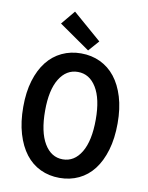

<svg xmlns="http://www.w3.org/2000/svg" viewBox="-96 -949 792 1030"><g transform="rotate(10 300.0 -434.5)"><path d="M300 12Q243 12 195.5 -10.5Q148 -33 114.5 -76.5Q81 -120 62 -184Q43 -248 43 -330Q43 -411 62 -473.5Q81 -536 114.5 -578.5Q148 -621 195.5 -643.5Q243 -666 300 -666Q357 -666 404.5 -643.5Q452 -621 485.5 -578.5Q519 -536 538 -473.5Q557 -411 557 -330Q557 -248 538 -184Q519 -120 485.5 -76.5Q452 -33 404.5 -10.5Q357 12 300 12ZM300 -89Q363 -89 400.5 -151.5Q438 -214 438 -330Q438 -443 400.5 -504Q363 -565 300 -565Q237 -565 199.5 -504Q162 -443 162 -330Q162 -214 199.5 -151.5Q237 -89 300 -89ZM333 -688 165 -805 228 -881 384 -746Z"/></g></svg>

Font: Source Code Pro Semibold
Style: Regular
Weight: 600
Monospace: yes
Designer: Paul D. Hunt, Teo Tuominen
Foundry: Adobe Systems Incorporated
Version: Version 2.030;PS 1.000;hotconv 16.6.51;makeotf.lib2.5.65220